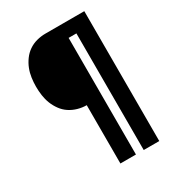

<svg xmlns="http://www.w3.org/2000/svg" viewBox="-178 -838 855 941"><g transform="rotate(-30 250.0 -367.5)"><path d="M225 0V-330Q200 -330 175.5 -337Q151 -344 130.5 -357.5Q110 -371 95 -391.5Q80 -412 71 -435Q62 -458 58.5 -483Q55 -508 55 -533Q55 -557 58.5 -582Q62 -607 71 -630Q80 -653 95 -673.5Q110 -694 130.5 -708Q151 -722 175.5 -728.5Q200 -735 225 -735H445V0H357V-660H313V0Z"/></g></svg>

Font: Iosevka Curly Slab Extrabold
Style: Regular
Weight: 800
Monospace: yes
Designer: Belleve Invis
Foundry: Belleve Invis
Version: Version 22.1.2; ttfautohint (v1.8.4)